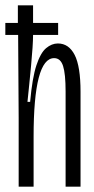

<svg xmlns="http://www.w3.org/2000/svg" viewBox="-25 -700 354 720"><path d="M45 0V-258L43 -569H-5V-614H42V-680H99V-614H193V-569H99Q99 -551 97 -520.5Q95 -490 91.5 -453.5Q88 -417 84.5 -381.5Q81 -346 78 -318H88Q96 -408 111.5 -455Q127 -502 148 -519.5Q169 -537 192 -537Q233 -537 255 -494Q277 -451 277 -356V0H221V-357Q221 -423 211.5 -452.5Q202 -482 178 -482Q101 -482 101 -187V0Z"/></svg>

Font: Bricolage Grotesque 96pt Condensed ExtraLight
Style: Regular
Weight: 200
Width: 3
Designer: Mathieu Triay
Foundry: Atelier Triay
Version: Version 1.001; ttfautohint (v1.8.4.7-5d5b);gftools[0.9.33.de